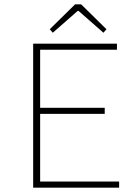

<svg xmlns="http://www.w3.org/2000/svg" viewBox="-20 -860 640 880"><path d="M132 0V-660H516V-632H164V-366H460V-338H164V-28H526V0ZM222 -710 208 -726 324 -840H352L468 -726L454 -710L340 -810H336Z"/></svg>

Font: Source Code Pro ExtraLight
Style: Regular
Weight: 200
Monospace: yes
Designer: Paul D. Hunt, Teo Tuominen
Foundry: Adobe Systems Incorporated
Version: Version 2.030;PS 1.000;hotconv 16.6.51;makeotf.lib2.5.65220